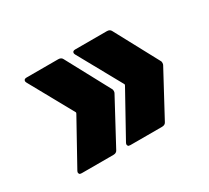

<svg xmlns="http://www.w3.org/2000/svg" viewBox="-81 -584 660 605"><g transform="rotate(-30 249.0 -281.0)"><path d="M65 -107Q58 -107 56.5 -110Q55 -113 55 -115Q55 -117 57 -121L144 -278Q145 -280 145 -281Q145 -283 144 -284L57 -441Q55 -445 55 -447Q55 -455 65 -455H180Q191 -455 195 -447L280 -289Q282 -287 282 -281Q282 -276 280 -273L195 -115Q191 -107 180 -107ZM242 -107Q235 -107 233.5 -110Q232 -113 232 -115Q232 -117 234 -121L321 -278Q322 -280 322 -281Q322 -283 321 -284L234 -441Q232 -445 232 -447Q232 -455 242 -455H357Q368 -455 372 -447L457 -289Q459 -287 459 -281Q459 -276 457 -273L372 -115Q368 -107 357 -107Z"/></g></svg>

Font: LinhAnh ExtBd
Style: Regular
Weight: 800
Designer: Jeremy Tribby
Foundry: Tribby Type
Version: Version 1.408